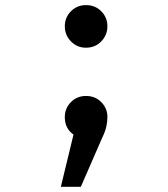

<svg xmlns="http://www.w3.org/2000/svg" viewBox="-20 -544 655 749"><path d="M315.4 -524.1Q351.3 -524.1 375.1 -500Q399 -475.9 399 -441.5Q399 -407.2 375.1 -382.6Q351.3 -357.9 315.4 -357.9Q280.5 -357.9 256.7 -382.6Q232.8 -407.2 232.8 -441.5Q232.8 -475.9 256.7 -500Q280.5 -524.1 315.4 -524.1ZM315.4 -169.7Q351.3 -169.7 375.1 -145.6Q399 -121.5 399 -87.7Q399 -68.7 394.6 -49.5Q390.3 -30.3 378.5 -6.2L295.4 184.6H217.4L266.7 -19Q232.8 -42.6 232.8 -87.2Q232.8 -121.5 256.7 -145.6Q280.5 -169.7 315.4 -169.7Z"/></svg>

Font: FiraCode Nerd Font Mono
Style: Regular
Weight: 400
Monospace: yes
Designer: Carrois Corporate, Edenspiekermann AG, Nikita Prokopov
Foundry: Carrois Corporate, Edenspiekermann AG, Nikita Prokopov
Version: Version 6.002;Nerd Fonts 3.4.0